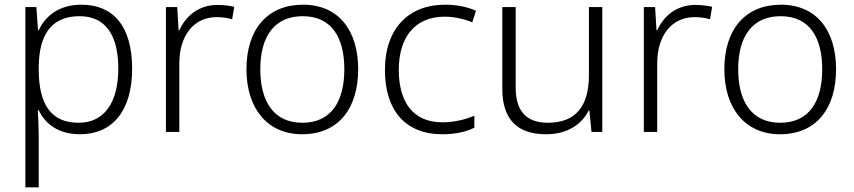

<svg xmlns="http://www.w3.org/2000/svg" viewBox="-20 -562 3639 818"><path d="M327 -542C228 -542 172 -491 145 -433H142L135 -532H88V236H145V17C145 -16 143 -58 141 -92H145C172 -36 227 10 321 10C458 10 543 -89 543 -269C543 -450 463 -542 327 -542ZM319 -493C429 -493 484 -413 484 -270C484 -126 425 -39 315 -39C199 -39 145 -115 145 -266V-276C146 -416 200 -493 319 -493Z M906 -541C826 -541 771 -493 744 -433H741L735 -532H687V0H744V-292C744 -411 806 -489 903 -489C927 -489 948 -486 969 -480L978 -533C957 -538 932 -541 906 -541Z M1506 -267C1506 -432 1423 -542 1271 -542C1121 -542 1030 -439 1030 -267C1030 -99 1120 10 1267 10C1422 10 1506 -100 1506 -267ZM1089 -267C1089 -408 1150 -493 1270 -493C1395 -493 1447 -399 1447 -267C1447 -131 1392 -39 1268 -39C1146 -39 1089 -130 1089 -267Z M1864 10C1922 10 1967 -1 2001 -18V-69C1963 -53 1917 -41 1864 -41C1737 -41 1679 -131 1679 -264C1679 -405 1749 -491 1875 -491C1912 -491 1956 -482 1992 -467L2008 -516C1973 -532 1927 -542 1876 -542C1723 -542 1620 -443 1620 -263C1620 -91 1708 10 1864 10Z M2546 -532H2489V-242C2489 -107 2431 -39 2314 -39C2224 -39 2177 -87 2177 -189V-532H2120V-184C2120 -53 2184 10 2307 10C2398 10 2459 -33 2488 -91H2491L2500 0H2546Z M2942 -541C2862 -541 2807 -493 2780 -433H2777L2771 -532H2723V0H2780V-292C2780 -411 2842 -489 2939 -489C2963 -489 2984 -486 3005 -480L3014 -533C2993 -538 2968 -541 2942 -541Z M3542 -267C3542 -432 3459 -542 3307 -542C3157 -542 3066 -439 3066 -267C3066 -99 3156 10 3303 10C3458 10 3542 -100 3542 -267ZM3125 -267C3125 -408 3186 -493 3306 -493C3431 -493 3483 -399 3483 -267C3483 -131 3428 -39 3304 -39C3182 -39 3125 -130 3125 -267Z"/></svg>

Font: Noto Sans Malayalam Light
Style: Regular
Weight: 300
Designer: Jelle Bosma - Monotype Design Team
Foundry: Monotype Imaging Inc.
Version: Version 2.104